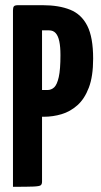

<svg xmlns="http://www.w3.org/2000/svg" viewBox="-20 -720 389 740"><path d="M63 -270Q46 -270 43 -276Q40 -282 40 -298V-680Q40 -680 41 -690Q42 -700 58 -700H144Q207 -700 250.5 -682.5Q294 -665 316.5 -620.5Q339 -576 339 -494Q339 -426 322.5 -382.5Q306 -339 278.5 -314.5Q251 -290 217.5 -280Q184 -270 149 -270ZM30 0V-680Q30 -691 33.5 -695.5Q37 -700 50 -700H122Q137 -700 139.5 -690Q142 -680 142 -680V-20Q142 -10 137 -6Q132 -2 109 -1Q86 0 30 0ZM142 -373H162Q178 -373 189 -383.5Q200 -394 206.5 -423Q213 -452 213 -508Q213 -540 208.5 -561Q204 -582 194.5 -592.5Q185 -603 169 -603H142Z"/></svg>

Font: Yanone Kaffeesatz
Style: Bold
Weight: 700
Designer: Yanone (Cyrillic: Daniel Pouzeot, Huerta Tipografica, and Cyreal)
Foundry: Yanone
Version: Version 2.003